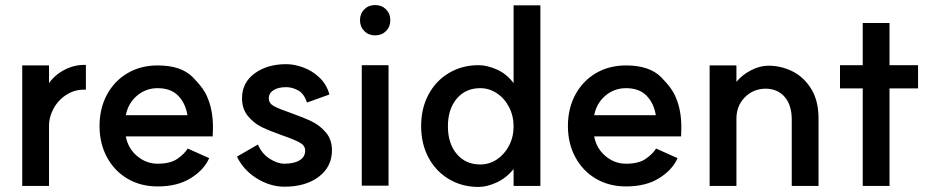

<svg xmlns="http://www.w3.org/2000/svg" viewBox="-20 -727 3712 760"><path d="M68 -468H174V-398Q198 -432 238 -452Q278 -472 320 -470V-372Q279 -374 245.5 -353.5Q212 -333 193 -299Q174 -265 174 -228V9H68Z M374 -228Q374 -298 403.5 -352.5Q433 -407 485 -437.5Q537 -468 604 -468Q697 -468 743 -421.5Q789 -375 802 -339Q823 -290 823 -222L822 -187H478Q487 -139 523 -109Q559 -79 604 -79Q655 -79 683 -99Q711 -119 723 -139L808 -101Q788 -55 735.5 -22Q683 11 604 11Q537 11 485 -19.5Q433 -50 403.5 -104.5Q374 -159 374 -228ZM604 -378Q557 -378 522 -348Q487 -318 478 -271H722Q714 -319 685 -348.5Q656 -378 604 -378Z M1106 -79Q1144 -79 1166 -92.5Q1188 -106 1188 -131Q1188 -151 1166 -163Q1144 -175 1095 -192Q1047 -209 1016 -224Q985 -239 961.5 -267.5Q938 -296 938 -338Q938 -400 988 -436.5Q1038 -473 1113 -473Q1145 -473 1180.5 -460Q1216 -447 1244.5 -420Q1273 -393 1284 -353L1195 -321Q1184 -356 1160.5 -369Q1137 -382 1113 -382Q1081 -382 1062.5 -370Q1044 -358 1044 -338Q1044 -318 1064 -307Q1084 -296 1136 -278Q1184 -261 1215.5 -245.5Q1247 -230 1270.5 -202Q1294 -174 1294 -132Q1294 -67 1242 -27.5Q1190 12 1106 12Q1050 12 997 -20.5Q944 -53 918 -107L1001 -155Q1016 -119 1047 -99Q1078 -79 1106 -79Z M1518 -469V8H1412V-469ZM1525 -647Q1525 -621 1508 -604Q1491 -587 1465 -587Q1439 -587 1422 -604Q1405 -621 1405 -647Q1405 -673 1422 -690Q1439 -707 1465 -707Q1491 -707 1508 -690Q1525 -673 1525 -647Z M1647 -228Q1647 -298 1676 -352.5Q1705 -407 1757 -438Q1809 -469 1874 -469Q1908 -469 1946.5 -452Q1985 -435 2013 -398V-706H2119V9H2013V-58Q1984 -22 1945.5 -4.5Q1907 13 1874 13Q1809 13 1757 -18Q1705 -49 1676 -103.5Q1647 -158 1647 -228ZM2013 -227Q2013 -268 1995 -303Q1977 -338 1946.5 -358Q1916 -378 1881 -378Q1823 -378 1788 -336.5Q1753 -295 1753 -227Q1753 -159 1788 -117.5Q1823 -76 1881 -76Q1917 -76 1947 -96Q1977 -116 1995 -150.5Q2013 -185 2013 -227Z M2228 -228Q2228 -298 2257.5 -352.5Q2287 -407 2339 -437.5Q2391 -468 2458 -468Q2551 -468 2597 -421.5Q2643 -375 2656 -339Q2677 -290 2677 -222L2676 -187H2332Q2341 -139 2377 -109Q2413 -79 2458 -79Q2509 -79 2537 -99Q2565 -119 2577 -139L2662 -101Q2642 -55 2589.5 -22Q2537 11 2458 11Q2391 11 2339 -19.5Q2287 -50 2257.5 -104.5Q2228 -159 2228 -228ZM2458 -378Q2411 -378 2376 -348Q2341 -318 2332 -271H2576Q2568 -319 2539 -348.5Q2510 -378 2458 -378Z M3009 -376Q2960 -375 2927 -340.5Q2894 -306 2895 -254V9H2789V-468H2895V-403Q2918 -431 2953 -449Q2988 -467 3022 -467Q3071 -467 3116 -445Q3161 -423 3190.5 -376Q3220 -329 3220 -258V9H3114V-254Q3114 -311 3086 -343.5Q3058 -376 3009 -376Z M3395 -377H3305V-469H3395V-636H3501V-469H3614V-377H3501V9H3395Z"/></svg>

Font: SUITE
Style: Bold
Weight: 700
Designer: Sun
Foundry: Sun
Version: Version 2.040